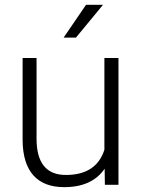

<svg xmlns="http://www.w3.org/2000/svg" viewBox="-20 -770 589 800"><path d="M74.2 0ZM416 -66.9Q363.3 9.8 247.6 9.8Q163.1 9.8 119.1 -39.3Q75.2 -88.4 74.2 -184.6V-528.3H132.3V-191.9Q132.3 -41 254.4 -41Q381.3 -41 415 -146V-528.3H473.6V0H417ZM338.4 -750H409.2L296.4 -613.3H245.1Z"/></svg>

Font: Roboto Light
Style: Regular
Weight: 300
Designer: Google
Version: Version 2.134; 2016; ttfautohint (v1.6)